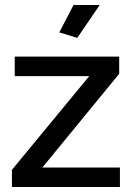

<svg xmlns="http://www.w3.org/2000/svg" viewBox="-20 -750 533 770"><path d="M290 -598.1 217.8 -620.1 274.9 -730H379.9ZM27.8 -68.8 337.9 -444.8H39.1V-522.9H458V-454.1L149.9 -78.1H460.9V0H27.8Z"/></svg>

Font: Rawline SemiBold
Style: Regular
Weight: 600
Designer: Matt McInerney, Pablo Impallari, Rodrigo Fuenzalida
Foundry: Matt McInerney, Pablo Impallari, Rodrigo Fuenzalida
Version: Version 4.020;PS 004.020;hotconv 1.0.88;makeotf.lib2.5.64775